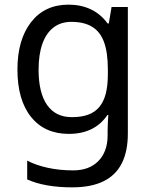

<svg xmlns="http://www.w3.org/2000/svg" viewBox="-20 -566 655 826"><path d="M275 -546Q328 -546 370.5 -526Q413 -506 443 -465H448L460 -536H530V9Q530 85 504 136.5Q478 188 425 214Q372 240 290 240Q232 240 183.5 231.5Q135 223 97 206V125Q135 145 186 156Q237 167 295 167Q364 167 403.5 126.5Q443 86 443 16V-5Q443 -17 444 -39.5Q445 -62 446 -71H442Q414 -30 372.5 -10Q331 10 276 10Q172 10 113.5 -63Q55 -136 55 -267Q55 -395 113.5 -470.5Q172 -546 275 -546ZM287 -472Q242 -472 210.5 -448Q179 -424 162.5 -378Q146 -332 146 -266Q146 -167 182.5 -114.5Q219 -62 289 -62Q330 -62 359 -72.5Q388 -83 407 -105.5Q426 -128 435 -163Q444 -198 444 -246V-267Q444 -340 427.5 -385Q411 -430 376 -451Q341 -472 287 -472Z"/></svg>

Font: lkannada85
Style: Book
Weight: 400
Designer: Jelle Bosma - Monotype Design Team
Foundry: Monotype Imaging Inc.
Version: Version 2.003